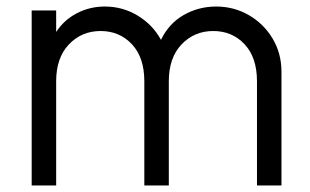

<svg xmlns="http://www.w3.org/2000/svg" viewBox="-20 -568 948 588"><path d="M77 0H152V-319Q152 -391 191 -432Q230 -473 288 -473Q346 -473 384 -432.5Q422 -392 422 -319V0H497V-319Q497 -391 536 -432Q575 -473 633 -473Q691 -473 729 -432.5Q767 -392 767 -319V0H842V-348Q842 -405 814.5 -450.5Q787 -496 741.5 -522Q696 -548 642 -548Q588 -548 542.5 -522Q497 -496 473 -446Q448 -492 402 -520Q356 -548 301 -548Q255 -548 215.5 -527.5Q176 -507 152 -470V-536H77Z"/></svg>

Font: Plus Jakarta Sans
Style: Regular
Weight: 400
Designer: Gumpita Rahayu
Foundry: Tokotype
Version: Version 2.004; ttfautohint (v1.8.3)